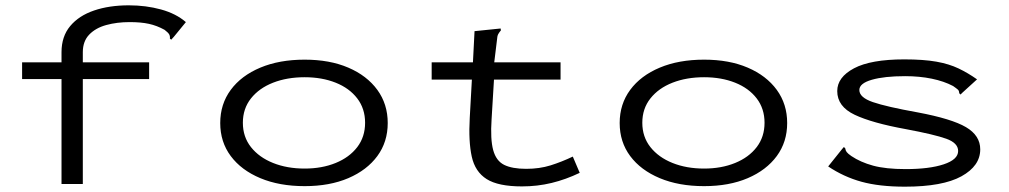

<svg xmlns="http://www.w3.org/2000/svg" viewBox="-20 -691 3790 721"><path d="M211 -394H63V-457H211V-495Q211 -554 243.5 -593Q276 -632 333 -651.5Q390 -671 464 -671Q528 -671 584.5 -655.5Q641 -640 678 -608L633 -553L623 -542L618 -546Q619 -556 615 -562.5Q611 -569 598 -579Q569 -595 539 -601.5Q509 -608 467 -608Q419 -608 379 -597Q339 -586 315 -561Q291 -536 291 -495V-457H540V-394H291V0H211Z M1124 8Q1029 8 957.5 -22Q886 -52 846.5 -105Q807 -158 807 -229Q807 -300 846.5 -353.5Q886 -407 957.5 -437Q1029 -467 1124 -467Q1218 -467 1288 -437Q1358 -407 1397 -353.5Q1436 -300 1436 -229Q1436 -158 1397 -105Q1358 -52 1288 -22Q1218 8 1124 8ZM1124 -58Q1189 -58 1240.5 -79Q1292 -100 1321.5 -138.5Q1351 -177 1351 -230Q1351 -283 1321.5 -321.5Q1292 -360 1240.5 -380.5Q1189 -401 1124 -401Q1058 -401 1005.5 -380.5Q953 -360 922.5 -321.5Q892 -283 892 -230Q892 -177 922.5 -138.5Q953 -100 1005.5 -79Q1058 -58 1124 -58Z M1940 9Q1851 9 1807.5 -18.5Q1764 -46 1751.5 -103Q1739 -160 1744 -248L1752 -392H1601V-457H1756L1762 -574L1850 -583L1860 -584L1861 -577Q1855 -570 1851 -563Q1847 -556 1846 -539L1836 -457H2085V-392H1835L1826 -243Q1821 -168 1832 -127.5Q1843 -87 1873 -72Q1903 -57 1956 -57Q2006 -57 2047.5 -70Q2089 -83 2131 -103L2157 -42Q2105 -17 2051.5 -4Q1998 9 1940 9Z M2624 8Q2529 8 2457.5 -22Q2386 -52 2346.5 -105Q2307 -158 2307 -229Q2307 -300 2346.5 -353.5Q2386 -407 2457.5 -437Q2529 -467 2624 -467Q2718 -467 2788 -437Q2858 -407 2897 -353.5Q2936 -300 2936 -229Q2936 -158 2897 -105Q2858 -52 2788 -22Q2718 8 2624 8ZM2624 -58Q2689 -58 2740.5 -79Q2792 -100 2821.5 -138.5Q2851 -177 2851 -230Q2851 -283 2821.5 -321.5Q2792 -360 2740.5 -380.5Q2689 -401 2624 -401Q2558 -401 2505.5 -380.5Q2453 -360 2422.5 -321.5Q2392 -283 2392 -230Q2392 -177 2422.5 -138.5Q2453 -100 2505.5 -79Q2558 -58 2624 -58Z M3378 10Q3282 10 3215 -8.5Q3148 -27 3090 -66L3142 -131L3149 -139L3154 -134Q3155 -126 3159.5 -120Q3164 -114 3177 -105Q3211 -82 3258.5 -69Q3306 -56 3381 -56Q3470 -56 3524 -74Q3578 -92 3578 -124Q3578 -154 3533.5 -170Q3489 -186 3382 -206Q3255 -229 3189.5 -260Q3124 -291 3124 -349Q3124 -401 3187 -434.5Q3250 -468 3376 -468Q3448 -468 3496 -459.5Q3544 -451 3579.5 -434Q3615 -417 3649 -393L3594 -343L3587 -336L3582 -341Q3582 -350 3577 -354.5Q3572 -359 3559 -368Q3525 -386 3479 -395.5Q3433 -405 3379 -405Q3301 -405 3254 -391.5Q3207 -378 3207 -353Q3207 -325 3258 -307.5Q3309 -290 3426 -269Q3554 -245 3607.5 -213.5Q3661 -182 3661 -130Q3661 -68 3590.5 -29Q3520 10 3378 10Z"/></svg>

Font: Inconsolata ExtraExpanded
Style: Regular
Weight: 400
Width: 8
Monospace: yes
Designer: Raph Levien, Cyreal, Brenton Simpson
Foundry: Raph Levien, Cyreal, Google
Version: Version 3.000; ttfautohint (v1.8.2.53-6de2)